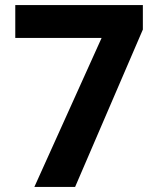

<svg xmlns="http://www.w3.org/2000/svg" viewBox="-20 -734 621 754"><path d="M115 0 379 -585H40V-714H541V-618L275 0Z"/></svg>

Font: Noto Sans Lao UI
Style: Regular
Weight: 400
Designer: Monotype Design Team
Foundry: Monotype Imaging Inc.
Version: Version 2.000